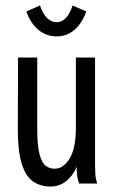

<svg xmlns="http://www.w3.org/2000/svg" viewBox="-20 -670 415 701"><path d="M164 11Q127 11 100 -8Q73 -27 59 -73Q45 -119 45 -200L46 -460H116V-198Q116 -137 124.5 -106Q133 -75 147 -64.5Q161 -54 180 -54Q211 -54 234 -91Q257 -128 257 -203V-460H327V-72Q327 -53 328 -35.5Q329 -18 335 0H269Q263 -16 261.5 -30.5Q260 -45 260 -61Q246 -28 221.5 -8.5Q197 11 164 11ZM245 -650 295 -628Q278 -582 250 -559.5Q222 -537 187 -537Q151 -537 122 -559.5Q93 -582 76 -628L126 -650Q147 -589 187 -589Q225 -589 245 -650Z"/></svg>

Font: Inconsolata Condensed Medium
Style: Regular
Weight: 500
Width: 3
Monospace: yes
Designer: Raph Levien, Cyreal, Brenton Simpson
Foundry: Raph Levien, Cyreal, Google
Version: Version 3.100; ttfautohint (v1.8.4.7-5d5b)